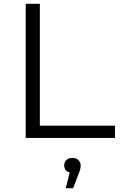

<svg xmlns="http://www.w3.org/2000/svg" viewBox="-20 -720 629 1002"><path d="M114 -700H188V-64H580V0H114ZM401 143Q401 163 390 188L362 262H323L344 180Q330 177 322.5 167Q315 157 315 143Q315 126 327 115Q339 104 358 104Q377 104 389 115.5Q401 127 401 143Z"/></svg>

Font: CMG Sans
Style: Regular
Weight: 400
Designer: Julieta Ulanovsky
Foundry: Julieta Ulanovsky
Version: Version 7.200